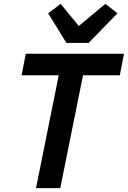

<svg xmlns="http://www.w3.org/2000/svg" viewBox="-20 -977 664 997"><path d="M411 -586 293 0H167L285 -586H92L114 -698H624L602 -586ZM325 -754 230 -908 295 -957 389 -842 527 -957 590 -908 440 -754Z"/></svg>

Font: IBM Plex Sans SmBld
Style: Italic
Weight: 600
Italic angle: -11°
Designer: Mike Abbink, Paul van der Laan, Pieter van Rosmalen
Foundry: Bold Monday
Version: Version 3.005